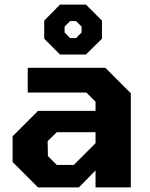

<svg xmlns="http://www.w3.org/2000/svg" viewBox="-20 -818 654 838"><path d="M242 -580 173 -649V-728L242 -798H355L425 -728V-649L355 -580ZM286 -652H312L336 -676V-702L312 -726H286L262 -702V-676ZM146 0 35 -111V-223L146 -334H397V-374L357 -414H101V-522H440L551 -411V0H397V-74L324 0ZM228 -98H302L397 -193V-241H228L188 -202L189 -137Z"/></svg>

Font: Tomorrow SemiBold
Style: Regular
Weight: 600
Designer: Tony de Marco, Monica Rizzolli
Foundry: Just in Type
Version: Version 2.002